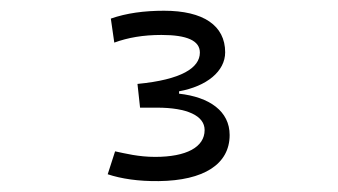

<svg xmlns="http://www.w3.org/2000/svg" viewBox="-20 -723 626 356"><path d="M274.4 -387.2C357.9 -388.2 405.8 -418.5 405.8 -472.7C405.8 -516.6 368.7 -543 312 -549.3V-553.7C363.3 -563 397.5 -590.8 397.5 -626C397.5 -675.8 356.9 -703.1 284.2 -703.1C247.6 -703.1 214.4 -698.7 185.5 -688.5L191.9 -644C217.3 -653.3 245.6 -658.2 279.3 -658.2C327.1 -658.2 350.6 -647.5 350.6 -625.5C350.6 -597.2 316.4 -575.2 234.9 -567.4L239.7 -523.4H271C327.1 -523.4 359.4 -508.3 359.4 -481.9C359.4 -450.2 325.7 -432.1 267.6 -432.1C236.8 -432.1 211.9 -438.5 193.4 -442.4L179.7 -399.9C204.6 -391.6 236.8 -386.7 274.4 -387.2Z"/></svg>

Font: Cascadia Code PL ExtraLight
Style: Regular
Weight: 200
Monospace: yes
Designer: Aaron Bell
Foundry: Saja Typeworks
Version: Version 2404.023